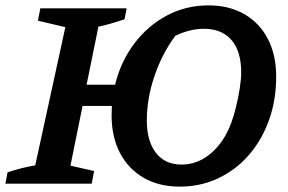

<svg xmlns="http://www.w3.org/2000/svg" viewBox="-41 -683 1072 714"><path d="M-21 0 -13 -42Q40 -60 90 -68L202 -582L100 -606L109 -652H430L422 -611Q394 -602 370 -595Q346 -588 325 -584L281 -368H387Q408 -454 458 -520.5Q508 -587 579 -625Q650 -663 734 -663Q811 -663 867.5 -630.5Q924 -598 955 -538.5Q986 -479 986 -398Q986 -310 959 -235.5Q932 -161 884 -106Q836 -51 770.5 -20Q705 11 627 11Q550 11 493 -22Q436 -55 405 -114.5Q374 -174 374 -255Q374 -272 375 -289H266L221 -67L309 -47L300 0ZM634 -71Q694 -71 743 -112.5Q792 -154 819 -226Q828 -250 836.5 -284.5Q845 -319 850.5 -354Q856 -389 856 -414Q856 -492 820 -534Q784 -576 717 -576Q666 -576 611 -550Q562 -484 533.5 -400.5Q505 -317 505 -235Q505 -158 539 -114.5Q573 -71 634 -71Z"/></svg>

Font: Piazzolla SC SemiBold
Style: Italic
Weight: 600
Italic angle: -11.3°
Designer: Juan Pablo del Peral
Foundry: Huerta Tipografica
Version: Version 1.330